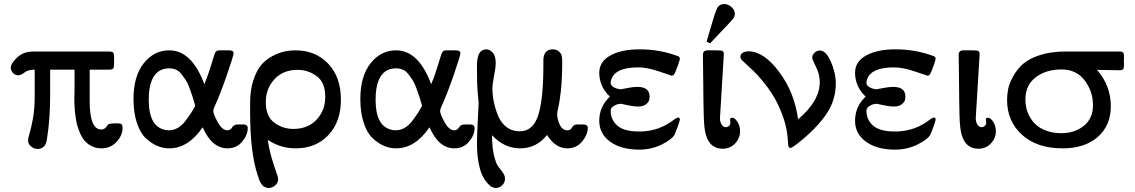

<svg xmlns="http://www.w3.org/2000/svg" viewBox="-20 -726 5590 946"><path d="M33.2 -393.1Q33.2 -413.1 64.2 -442.6Q95.2 -472.2 145 -472.2H520Q535.2 -471.2 538.6 -465.6Q542 -460 542 -439.9V-418Q542 -395 538.6 -389.4Q535.2 -383.8 520 -382.8H421.9V-228Q421.9 -87.9 479 -87.9Q488.8 -87.9 495.8 -93Q502.9 -98.1 507.6 -105.5Q512.2 -112.8 514.2 -113.8Q521 -117.7 546.9 -118.2H561Q574.2 -118.2 579.1 -113.5Q584 -108.9 584 -96.2Q584 -59.1 554.4 -27.1Q524.9 4.9 479 4.9Q450.2 4.9 427 -8.5Q403.8 -22 391.4 -39.6Q378.9 -57.1 369.4 -82.5Q359.9 -107.9 356.9 -122.6Q354 -137.2 352.1 -152.8Q346.2 -189.9 346.2 -248Q346.2 -252 346.7 -258.1Q347.2 -264.2 347.2 -268.1V-382.8H227.1V-256.8Q227.1 -135.7 210.9 -38.1Q204.1 7.8 165 7.8Q147 7.8 132.6 -4.6Q118.2 -17.1 118.2 -36.1Q118.2 -44.9 126 -70.1Q133.8 -95.2 142.3 -142.1Q150.9 -189 150.9 -251V-382.8Q118.7 -382.8 100.8 -368.9Q83 -355 69.8 -355Q54.7 -355 43.9 -366.5Q33.2 -377.9 33.2 -393.1Z M637.7 -237.8Q637.7 -350.6 688.2 -414.3Q738.8 -478 814 -478Q924.8 -478 986.8 -311Q999 -340.8 1008.3 -368.4Q1017.6 -396 1022.2 -411.4Q1026.9 -426.8 1031.2 -440.9Q1035.6 -455.1 1037.8 -460.9Q1040 -466.8 1043.9 -471.4Q1047.9 -476.1 1052.2 -477.1Q1056.6 -478 1064.9 -478H1107.9Q1130.9 -478 1130.9 -463.9Q1130.9 -451.7 1097.4 -355.2Q1064 -258.8 1039.1 -205.1Q1031.2 -189 1030.8 -180.2Q1030.8 -164.1 1052.7 -124Q1074.7 -84 1100.6 -84Q1115.7 -84 1123.8 -98.4Q1131.8 -112.8 1152.8 -112.8H1177.7Q1200.7 -112.8 1200.7 -95.2Q1200.7 -61 1173.3 -28.1Q1146 4.9 1100.6 4.9Q1024.4 4.9 979 -98.1H978Q907.2 4.9 814 4.9Q784.2 4.9 756.1 -6.6Q728 -18.1 700 -43.5Q671.9 -68.8 654.8 -119.4Q637.7 -169.9 637.7 -237.8ZM712.9 -235.8Q712.9 -137.7 754.9 -104Q779.8 -84 812 -84Q835 -84 856 -95.9Q877 -107.9 894.8 -131.8Q912.6 -155.8 921.1 -168.9Q929.7 -182.1 941.9 -205.1Q932.1 -238.3 928.5 -250.2Q924.8 -262.2 914.3 -290.5Q903.8 -318.8 895.8 -330.8Q887.7 -342.8 875.2 -359.4Q862.8 -376 847.4 -382.6Q832 -389.2 813 -389.2Q753.9 -389.2 729 -333Q712.9 -295.9 712.9 -235.8Z M1212.4 -171.9V-220.2Q1212.4 -283.2 1228.5 -331.5Q1244.6 -379.9 1268.1 -407Q1291.5 -434.1 1323.5 -450.4Q1355.5 -466.8 1382.1 -472.4Q1408.7 -478 1435.5 -478Q1534.7 -478 1597.2 -412.1Q1659.7 -346.2 1659.7 -234.9Q1659.7 -126 1598.1 -60.5Q1536.6 4.9 1436.5 4.9Q1361.3 4.9 1299.3 -37.1Q1306.2 10.7 1319.3 54.9Q1332.5 99.1 1341.6 123.5Q1350.6 147.9 1350.6 155.8Q1350.6 174.8 1335.9 187.5Q1321.3 200.2 1303.7 200.2Q1296.9 200.2 1291.3 198Q1285.6 195.8 1281.5 193.8Q1277.3 191.9 1272.9 187Q1268.6 182.1 1266.6 179Q1264.6 175.8 1261 168.5Q1257.3 161.1 1256.8 159.2Q1256.3 157.2 1253.4 147.9L1250.5 140.1Q1212.4 28.3 1212.4 -171.9ZM1289.6 -223.1Q1289.6 -152.3 1331.5 -121.6Q1373.5 -90.8 1425.3 -90.8Q1497.1 -90.8 1539.8 -136.5Q1582.5 -182.1 1582.5 -249Q1582.5 -319.8 1540.5 -350.8Q1498.5 -381.8 1446.3 -381.8Q1374.5 -381.8 1332 -335.4Q1289.6 -289.1 1289.6 -223.1Z M1755.4 -237.8Q1755.4 -350.6 1805.9 -414.3Q1856.4 -478 1931.6 -478Q2042.5 -478 2104.5 -311Q2116.7 -340.8 2126 -368.4Q2135.3 -396 2139.9 -411.4Q2144.5 -426.8 2148.9 -440.9Q2153.3 -455.1 2155.5 -460.9Q2157.7 -466.8 2161.6 -471.4Q2165.5 -476.1 2169.9 -477.1Q2174.3 -478 2182.6 -478H2225.6Q2248.5 -478 2248.5 -463.9Q2248.5 -451.7 2215.1 -355.2Q2181.6 -258.8 2156.7 -205.1Q2148.9 -189 2148.4 -180.2Q2148.4 -164.1 2170.4 -124Q2192.4 -84 2218.3 -84Q2233.4 -84 2241.5 -98.4Q2249.5 -112.8 2270.5 -112.8H2295.4Q2318.4 -112.8 2318.4 -95.2Q2318.4 -61 2291 -28.1Q2263.7 4.9 2218.3 4.9Q2142.1 4.9 2096.7 -98.1H2095.7Q2024.9 4.9 1931.6 4.9Q1901.9 4.9 1873.8 -6.6Q1845.7 -18.1 1817.6 -43.5Q1789.6 -68.8 1772.5 -119.4Q1755.4 -169.9 1755.4 -237.8ZM1830.6 -235.8Q1830.6 -137.7 1872.6 -104Q1897.5 -84 1929.7 -84Q1952.6 -84 1973.6 -95.9Q1994.6 -107.9 2012.5 -131.8Q2030.3 -155.8 2038.8 -168.9Q2047.4 -182.1 2059.6 -205.1Q2049.8 -238.3 2046.1 -250.2Q2042.5 -262.2 2032 -290.5Q2021.5 -318.8 2013.4 -330.8Q2005.4 -342.8 1992.9 -359.4Q1980.5 -376 1965.1 -382.6Q1949.7 -389.2 1930.7 -389.2Q1871.6 -389.2 1846.7 -333Q1830.6 -295.9 1830.6 -235.8Z M2330.1 -18.1Q2330.1 -58.1 2334.2 -134.5Q2338.4 -210.9 2338.4 -219.2Q2338.4 -223.1 2334.2 -263.7Q2330.1 -304.2 2330.1 -380.9V-402.8Q2330.1 -482.9 2376 -482.9Q2393.1 -482.9 2407.7 -466.6Q2422.4 -450.2 2422.4 -416Q2422.4 -394 2414.3 -352.5Q2406.2 -311 2406.2 -288.1Q2406.2 -245.1 2419.2 -199Q2432.1 -152.8 2447.3 -130.9Q2481.4 -79.1 2541 -79.1Q2606.9 -79.1 2632.1 -158.9Q2657.2 -238.8 2657.2 -398.9V-418.9Q2654.3 -482.9 2703.1 -482.9Q2730 -482.9 2744.1 -460Q2750 -448.7 2750 -423.8Q2750 -337.9 2743.7 -280.5Q2737.3 -223.1 2731.2 -198Q2725.1 -172.9 2725.1 -165Q2725.1 -139.2 2738 -111.6Q2751 -84 2776.4 -84Q2791.5 -84 2798.8 -98.4Q2806.2 -112.8 2823.2 -112.8H2853Q2876 -112.8 2876 -96.2Q2876 -62 2848.1 -28.6Q2820.3 4.9 2775.4 4.9Q2716.3 4.9 2675.3 -61Q2623.5 4.9 2542 4.9Q2463.9 4.9 2404.3 -60.1Q2404.3 0 2414.3 41Q2424.3 82 2436.3 96.4Q2448.2 110.8 2458.3 125.5Q2468.3 140.1 2468.3 153.8Q2468.3 172.9 2454.8 186.5Q2441.4 200.2 2422.4 200.2Q2413.6 200.2 2402.8 194.6Q2392.1 189 2378.7 173.1Q2365.2 157.2 2354.7 134Q2344.2 110.8 2337.2 70.8Q2330.1 30.8 2330.1 -18.1Z M2932.6 -130.9Q2932.6 -200.7 2984.9 -250Q2933.1 -298.8 2932.6 -367.2Q2932.6 -422.4 2987.1 -452.6Q3041.5 -482.9 3131.8 -482.9Q3229 -482.9 3314.9 -451.2Q3330.1 -447.3 3329.6 -437Q3329.6 -433.1 3326.2 -422.1Q3322.8 -411.1 3318.8 -400.1Q3314.9 -389.2 3310.5 -378.9L3306.6 -369.1Q3299.8 -353 3289.6 -353Q3287.6 -353 3228.8 -373.5Q3169.9 -394 3124.5 -394Q3013.7 -394 2992.7 -336.9Q2988.8 -328.1 2988.8 -318.8Q2988.8 -302.7 3007.3 -294.4Q3025.9 -286.1 3039.6 -286.1Q3041.5 -286.1 3054.7 -289.1Q3067.9 -292 3086.9 -294.9Q3106 -297.9 3120.6 -297.9Q3180.7 -297.9 3180.7 -250Q3180.7 -240.2 3177.7 -230.7Q3174.8 -221.2 3161.4 -211.2Q3147.9 -201.2 3124.8 -201.2Q3101.6 -201.2 3070.8 -208L3039.6 -214.8Q3034.7 -214.8 3024.7 -212.9Q3014.6 -210.9 3001.7 -202.4Q2988.8 -193.8 2988.8 -180.2Q2988.8 -138.2 3018.6 -109.9Q3051.8 -77.6 3130.9 -78.1Q3228 -78.1 3304.7 -139.2Q3315.9 -147 3321.8 -147Q3329.6 -147 3329.6 -136.2Q3329.6 -130.4 3317.6 -98.1Q3305.7 -65.9 3302.7 -61Q3289.6 -38.1 3239.3 -13.4Q3189 11.2 3129.9 11.2Q3040 11.2 2986.3 -27.8Q2932.6 -66.9 2932.6 -130.9Z M3443.4 -450.2V-456.1Q3443.4 -478 3466.3 -478H3508.3Q3532.2 -478 3539.3 -475.1Q3546.4 -472.2 3546.4 -459Q3546.4 -457 3545.9 -451.4Q3545.4 -445.8 3545.4 -441.9L3528.3 -160.2Q3528.3 -158.2 3527.8 -153.1Q3527.3 -147.9 3527.3 -145Q3527.3 -124 3535.9 -111.6Q3544.4 -99.1 3556.2 -99.1Q3563 -99.1 3570.8 -104.5Q3578.6 -109.9 3578.6 -122.1Q3578.6 -125 3577.9 -129.9Q3577.1 -134.8 3577.1 -137.2Q3577.1 -146 3587.4 -146Q3600.6 -146 3613.5 -125.5Q3626.5 -105 3626.5 -80.1Q3626.5 -44.9 3601.8 -19Q3577.1 6.8 3540.5 6.8Q3478.5 6.8 3458.5 -60.1Q3453.6 -76.2 3450.9 -99.1Q3448.2 -122.1 3447.3 -160.2Q3446.3 -198.2 3445.8 -233.6Q3445.3 -269 3444.8 -333.7Q3444.3 -398.4 3443.4 -450.2ZM3461.4 -521Q3469.2 -546.9 3481.4 -588.9Q3503.4 -667 3513.9 -686.5Q3524.4 -706.1 3548.3 -706.1Q3567.4 -706.1 3584 -691.4Q3600.6 -676.8 3600.6 -658.2Q3600.6 -645 3591.6 -633.1Q3582.5 -621.1 3526.4 -563Q3497.6 -532.2 3478.5 -512.2H3477.5Z M3627.9 -445.8Q3627.9 -458 3638.9 -465.6Q3649.9 -473.1 3668 -473.1Q3743.2 -473.1 3819.1 -371.6Q3895 -270 3912.1 -138.2Q4019 -228 4019 -321.8Q4019 -359.9 4000.5 -396.5Q3981.9 -433.1 3981.9 -440.9Q3981.9 -455.1 3992.9 -466.1Q4003.9 -477.1 4020 -477.1Q4049.8 -477.1 4074 -421.6Q4098.1 -366.2 4098.1 -314.9Q4098.1 -229 4047.1 -157.5Q3996.1 -85.9 3904.8 -15.1Q3880.9 2.9 3875 2.9Q3870.1 2.9 3867.2 -0.5Q3864.3 -3.9 3863.5 -12Q3862.8 -20 3862.3 -29.5Q3861.8 -39.1 3859.9 -56.2Q3857.9 -73.2 3855 -89.8Q3845.2 -136.7 3825.7 -182.9Q3806.2 -229 3784.7 -262.5Q3763.2 -295.9 3737.1 -327.4Q3710.9 -358.9 3692.4 -376.5Q3673.8 -394 3656.5 -409.9Q3639.2 -425.8 3638.2 -426.8Q3627.9 -437 3627.9 -445.8Z M4192.9 -130.9Q4192.9 -200.7 4245.1 -250Q4193.4 -298.8 4192.9 -367.2Q4192.9 -422.4 4247.3 -452.6Q4301.8 -482.9 4392.1 -482.9Q4489.3 -482.9 4575.2 -451.2Q4590.3 -447.3 4589.8 -437Q4589.8 -433.1 4586.4 -422.1Q4583 -411.1 4579.1 -400.1Q4575.2 -389.2 4570.8 -378.9L4566.9 -369.1Q4560.1 -353 4549.8 -353Q4547.9 -353 4489 -373.5Q4430.2 -394 4384.8 -394Q4273.9 -394 4252.9 -336.9Q4249 -328.1 4249 -318.8Q4249 -302.7 4267.6 -294.4Q4286.1 -286.1 4299.8 -286.1Q4301.8 -286.1 4314.9 -289.1Q4328.1 -292 4347.2 -294.9Q4366.2 -297.9 4380.9 -297.9Q4440.9 -297.9 4440.9 -250Q4440.9 -240.2 4438 -230.7Q4435.1 -221.2 4421.6 -211.2Q4408.2 -201.2 4385 -201.2Q4361.8 -201.2 4331.1 -208L4299.8 -214.8Q4294.9 -214.8 4284.9 -212.9Q4274.9 -210.9 4262 -202.4Q4249 -193.8 4249 -180.2Q4249 -138.2 4278.8 -109.9Q4312 -77.6 4391.1 -78.1Q4488.3 -78.1 4564.9 -139.2Q4576.2 -147 4582 -147Q4589.8 -147 4589.8 -136.2Q4589.8 -130.4 4577.9 -98.1Q4565.9 -65.9 4563 -61Q4549.8 -38.1 4499.5 -13.4Q4449.2 11.2 4390.1 11.2Q4300.3 11.2 4246.6 -27.8Q4192.9 -66.9 4192.9 -130.9Z M4703.6 -450.2V-456.1Q4703.6 -478 4726.6 -478Q4726.6 -478 4768.6 -478Q4792.5 -478 4799.6 -475.1Q4806.6 -472.2 4806.6 -459Q4806.6 -457 4806.2 -451.4Q4805.7 -445.8 4805.7 -441.9L4788.6 -160.2Q4788.6 -158.2 4788.1 -153.1Q4787.6 -147.9 4787.6 -145Q4787.6 -124 4796.1 -111.6Q4804.7 -99.1 4816.4 -99.1Q4823.2 -99.1 4831.1 -104.5Q4838.9 -109.9 4838.9 -122.1Q4838.9 -125 4838.1 -129.9Q4837.4 -134.8 4837.4 -137.2Q4837.4 -146 4847.7 -146Q4860.8 -146 4873.8 -125.5Q4886.7 -105 4886.7 -80.1Q4886.7 -44.9 4862.1 -19Q4837.4 6.8 4800.8 6.8Q4738.8 6.8 4718.8 -60.1Q4713.9 -76.2 4711.2 -99.1Q4708.5 -122.1 4707.5 -160.2Q4706.5 -198.2 4706.1 -233.6Q4705.6 -269 4705.1 -333.7Q4704.6 -398.4 4703.6 -450.2Z M4941.9 -233.9Q4941.9 -260.7 4947.5 -288.3Q4953.1 -315.9 4972.2 -350.3Q4991.2 -384.8 5020.5 -410.9Q5049.8 -437 5104 -454.6Q5158.2 -472.2 5229 -472.2H5495.1Q5510.3 -472.2 5514.2 -466.6Q5518.1 -460.9 5518.1 -442.9Q5518.1 -439.9 5517.6 -435.1Q5517.1 -430.2 5517.1 -427Q5517.1 -423.8 5517.6 -418.5Q5518.1 -413.1 5518.1 -410.2Q5518.1 -392.1 5514.2 -386Q5510.3 -379.9 5495.1 -379.9Q5407.2 -380.9 5385.3 -381.8Q5453.1 -303.7 5453.1 -202.1Q5453.1 -107.9 5389.2 -51.5Q5325.2 4.9 5215.8 4.9Q5088.9 4.9 5015.4 -62Q4941.9 -128.9 4941.9 -233.9ZM5032.2 -235.8Q5032.2 -215.8 5036.6 -194.8Q5041 -173.8 5053.5 -150.9Q5065.9 -127.9 5085.4 -110.4Q5105 -92.8 5137 -81.3Q5168.9 -69.8 5210 -69.8Q5274.9 -69.8 5320.1 -106Q5365.2 -142.1 5365.2 -208Q5365.2 -275.9 5324.2 -329.8Q5283.2 -383.8 5210.9 -383.8Q5132.8 -383.8 5082.5 -344.7Q5032.2 -305.7 5032.2 -235.8Z"/></svg>

Font: CMU Concrete
Style: Bold
Weight: 700
Version: Version 0.7.0